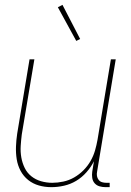

<svg xmlns="http://www.w3.org/2000/svg" viewBox="-20 -765 540 793"><path d="M192 8Q165 8 140.5 1Q116 -6 96.5 -21.5Q77 -37 65 -59.5Q53 -82 49 -107.5Q45 -133 46 -159.5Q47 -186 51 -213L102 -520H122L70 -210Q67 -186 65.5 -162Q64 -138 68 -115Q72 -92 82 -71.5Q92 -51 109.5 -37Q127 -23 149.5 -16.5Q172 -10 196 -10Q218 -10 241.5 -15Q265 -20 286 -32Q307 -44 324.5 -61.5Q342 -79 354 -100Q366 -121 372.5 -143.5Q379 -166 383 -189L438 -520H458L381 -56Q379 -47 380.5 -38Q382 -29 387.5 -22Q393 -15 401.5 -12.5Q410 -10 419 -10H433V8H416Q403 8 391 4.5Q379 1 371 -8Q363 -17 361 -30Q359 -43 361 -56L368 -99Q356 -75 337 -53.5Q318 -32 294.5 -18Q271 -4 244.5 2Q218 8 192 8ZM295 -596 219 -735 238 -745 311 -604Z"/></svg>

Font: Iosevka Thin
Style: Italic
Weight: 100
Italic angle: -9°
Monospace: yes
Designer: Belleve Invis
Foundry: Belleve Invis
Version: Version 32.5.0; ttfautohint (v1.8.4)